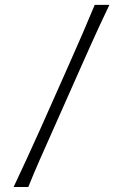

<svg xmlns="http://www.w3.org/2000/svg" viewBox="-20 -752 495 772"><path d="M34.7 0H93.8Q116.7 -57.1 140.4 -110.8Q164.1 -164.6 195.3 -234.4L307.6 -487.3Q329.6 -537.1 347.9 -577.6Q366.2 -618.2 383.5 -655.5Q400.9 -692.9 419.9 -732.4H360.8Q336.4 -673.3 312.3 -617.7Q288.1 -562 255.9 -489.3L142.6 -234.4Q111.3 -164.6 86.4 -110.8Q61.5 -57.1 34.7 0Z"/></svg>

Font: Pinar-VF
Style: Regular
Weight: 300
Designer: Amin Abedi
Version: Version 3.0